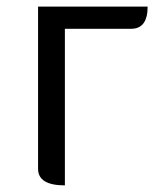

<svg xmlns="http://www.w3.org/2000/svg" viewBox="-20 -560 494 580"><path d="M176 0Q95 0 95 -50V-540H426Q426 -473 376 -473H176V0Z"/></svg>

Font: Swei Half Moon CJK TC
Style: DemiLight
Weight: 350
Version: Version 2.125